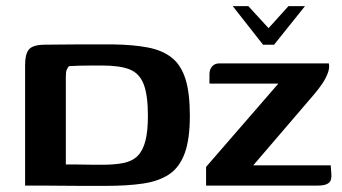

<svg xmlns="http://www.w3.org/2000/svg" viewBox="-20 -606 1117 627"><path d="M740 -586H791L857 -514L922 -586H976L875 -460H839ZM600 -228Q600 -151 583 -105Q566 -59 532 -36.5Q498 -14 446.5 -6.5Q395 1 326 1Q286 1 248.5 1Q211 1 177 0.5Q143 0 113.5 0Q84 0 62 0V-395Q62 -429 74 -444Q86 -459 123 -460Q146 -460 175 -460.5Q204 -461 234.5 -461Q265 -461 295.5 -461Q326 -461 350 -461Q415 -460 462.5 -451Q510 -442 540.5 -418Q571 -394 585.5 -348.5Q600 -303 600 -228ZM195 -69Q204 -69 219.5 -69Q235 -69 252.5 -68.5Q270 -68 287 -68Q304 -68 315 -68Q356 -68 384.5 -74Q413 -80 430 -97.5Q447 -115 455 -146.5Q463 -178 463 -227Q463 -296 449 -331.5Q435 -367 403 -379.5Q371 -392 314 -392Q301 -392 280 -392Q259 -392 239 -391.5Q219 -391 205 -390Q201 -385 198 -378.5Q195 -372 195 -357ZM807 -66H1060L1062 -39Q1064 -17 1053.5 -8.5Q1043 0 1019 0H653V-61L889 -333H664V-363Q664 -380 673 -389.5Q682 -399 696 -399H1054Q1057 -384 1050 -366Q1043 -348 1030.5 -330Q1018 -312 1005 -297Z"/></svg>

Font: Genos SemiBold
Style: Regular
Weight: 600
Designer: Robert E. Leuschke
Foundry: Robert E. Leuschke
Version: Version 1.010